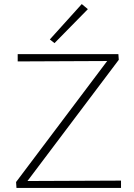

<svg xmlns="http://www.w3.org/2000/svg" viewBox="-20 -924 657 944"><path d="M412 -879 248 -712 225 -730 382 -904ZM115 -34 575 -36V0H61L59 -29L507 -624L67 -622V-658H562L564 -630Z"/></svg>

Font: EauTestInfant Light
Style: Regular
Weight: 300
Designer: Christian Thalmann (Catharsis Fonts)
Version: Version 0.001;PS 000.001;hotconv 1.0.88;makeotf.lib2.5.64775